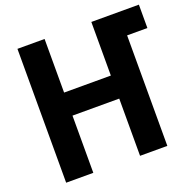

<svg xmlns="http://www.w3.org/2000/svg" viewBox="-138 -939 1079 1078"><g transform="rotate(-20 401.5 -400.0)"><path d="M77.1 0V-799.8H239.3V-479.5H518.6V-799.8H802.7V-660.2H681.6V0H518.6V-341.8H239.3V0Z"/></g></svg>

Font: Gothic A1 Black
Style: Regular
Weight: 900
Version: Version 2.50